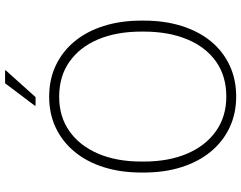

<svg xmlns="http://www.w3.org/2000/svg" viewBox="-116 -818 944 751"><g transform="rotate(-90 355.5 -442.0)"><path d="M354 10.3Q287.1 10.3 232.4 -15.6Q177.7 -41.5 138.4 -89.1Q99.1 -136.7 77.9 -203.1Q56.6 -269.5 56.6 -351.1V-359.9Q56.6 -441.4 77.6 -507.8Q98.6 -574.2 137.9 -621.8Q177.2 -669.4 231.7 -695.3Q286.1 -721.2 353 -721.2Q420.9 -721.2 475.6 -695.3Q530.3 -669.4 569.6 -621.8Q608.9 -574.2 629.9 -507.8Q650.9 -441.4 650.9 -359.9V-351.1Q650.9 -269.5 629.9 -202.9Q608.9 -136.2 570.1 -88.9Q531.2 -41.5 476.3 -15.6Q421.4 10.3 354 10.3ZM354 -28.3Q433.6 -28.3 490.5 -68.4Q547.4 -108.4 577.6 -181.2Q607.9 -253.9 607.9 -351.1V-360.8Q607.9 -457.5 577.4 -529.8Q546.9 -602.1 489.7 -642.1Q432.6 -682.1 353 -682.1Q275.4 -682.1 218.5 -642.1Q161.6 -602.1 130.6 -529.8Q99.6 -457.5 99.6 -360.8V-351.1Q99.6 -253.9 130.6 -181.4Q161.6 -108.9 218.8 -68.6Q275.9 -28.3 354 -28.3ZM317.4 -776.4 405.8 -893.6H455.6L456.5 -891.1L351.6 -774.4H319.3Z"/></g></svg>

Font: Roboto Slab ExtraLight
Style: Regular
Weight: 250
Designer: Google
Version: Version 2.000; ttfautohint (v1.8.1.43-b0c9)